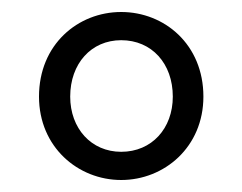

<svg xmlns="http://www.w3.org/2000/svg" viewBox="-20 -783 404 320"><path d="M182 -483C254 -483 319 -538 319 -622C319 -709 254 -763 182 -763C110 -763 45 -709 45 -622C45 -538 110 -483 182 -483ZM182 -530C132 -530 97 -569 97 -622C97 -677 132 -716 182 -716C233 -716 268 -677 268 -622C268 -569 233 -530 182 -530Z"/></svg>

Font: Noto Sans CJK SC DemiLight
Style: Regular
Weight: 350
Designer: Ryoko NISHIZUKA 西塚涼子 (kana, bopomofo & ideographs); Paul D. Hunt (Latin, Greek & Cyrillic); Sandoll Communications 산돌커뮤니
Foundry: Adobe
Version: Version 2.004;hotconv 1.0.118;makeotfexe 2.5.65603